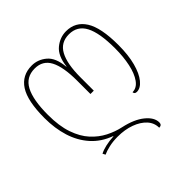

<svg xmlns="http://www.w3.org/2000/svg" viewBox="-202 -718 1139 1139"><g transform="rotate(-45 367.5 -148.0)"><path d="M500 250Q500 209 472 178.5Q444 148 396 130.5Q348 113 288 113Q249 113 216 120.5Q183 128 162 138L153 121Q174 110 204.5 103Q235 96 272 94V92Q198 65 151 12Q104 -41 81.5 -113Q59 -185 59 -271Q59 -415 101.5 -480.5Q144 -546 226 -546Q277 -546 318 -511.5Q359 -477 366 -396H368Q377 -476 419.5 -511Q462 -546 514 -546Q592 -546 634 -480Q676 -414 676 -268Q676 -184 659.5 -122.5Q643 -61 615.5 -27.5Q588 6 557 6Q538 6 537 -11Q573 -11 598 -46Q623 -81 635.5 -139.5Q648 -198 648 -268Q648 -398 615.5 -459.5Q583 -521 513 -521Q444 -521 412.5 -463Q381 -405 381 -292V-180H353V-292Q353 -407 323 -464Q293 -521 226 -521Q153 -521 120 -458.5Q87 -396 87 -271Q87 -177 109.5 -112Q132 -47 169.5 -6Q207 35 253 58.5Q299 82 346 92Q429 110 476 148Q523 186 523 228Q523 250 500 250Z"/></g></svg>

Font: Noto Serif Georgian SemiCondensed Thin
Style: Regular
Weight: 100
Width: 4
Designer: Monotype Design Team, Akaki Razmadze
Foundry: Google LLC
Version: Version 2.003; ttfautohint (v1.8.4.7-5d5b)